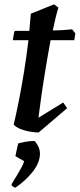

<svg xmlns="http://www.w3.org/2000/svg" viewBox="-20 -598 367 884"><path d="M158 12Q142 12 120 8.5Q98 5 77 -3Q56 -11 43 -24Q54 -70 66.5 -132.5Q79 -195 90.5 -266.5Q102 -338 111 -413H39Q41 -425 43 -437.5Q45 -450 48 -456Q63 -456 80 -456Q97 -456 115 -456Q119 -497 122 -535L229 -578L249 -563Q242 -541 235.5 -514Q229 -487 223 -458Q248 -458 270.5 -459.5Q293 -461 312 -463L327 -444L322 -413H213Q201 -349 190 -282.5Q179 -216 170.5 -156.5Q162 -97 157 -56L271 -126L289 -100ZM51 266Q46 266 39.5 261Q33 256 33 253Q33 250 41 237Q49 224 60 206Q71 188 80 171Q89 154 91 144L51 121Q52 117 54.5 104Q57 91 60 78Q63 65 64 62Q75 59 96 55Q117 51 139 51Q164 78 164 111Q163 152 130 193.5Q97 235 51 266Z"/></svg>

Font: Labrada SemiBold
Style: Italic
Weight: 600
Italic angle: -7°
Designer: Mercedes Jáuregui
Foundry: Omnibus-Type Team
Version: Version 1.000; ttfautohint (v1.8.4.7-5d5b)